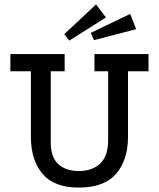

<svg xmlns="http://www.w3.org/2000/svg" viewBox="-20 -834 721 870"><path d="M560 -214Q560 -109 506 -46.5Q452 16 337 16Q225 16 172.5 -46.5Q120 -109 120 -214V-511H27V-589H273V-511H210V-189Q210 -121 244.5 -90Q279 -59 337 -59Q398 -59 434 -93Q470 -127 470 -199V-511H408V-589H653V-511H560ZM415 -814 460 -755 294 -650 271 -679ZM570 -771 597 -702 406 -652 391 -685Z"/></svg>

Font: Podkova Medium
Style: Regular
Weight: 500
Designer: Ilya Yudin
Foundry: Cyreal (www.cyreal.org)
Version: Version 2.103